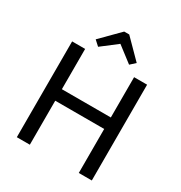

<svg xmlns="http://www.w3.org/2000/svg" viewBox="-210 -1079 1160 1229"><g transform="rotate(30 370.0 -464.5)"><path d="M253.9 -761.2 216.8 -794.9 350.1 -929.2H387.2L520 -794.9L482.9 -761.2L368.2 -849.1ZM550.8 -708H647V0H550.8V-325.2H189V0H92.8V-708H189V-410.2H550.8Z"/></g></svg>

Font: Sarala
Style: Regular
Weight: 400
Designer: Andres Torresi
Foundry: Huerta Tipografica
Version: Version 1.004;PS 001.003;hotconv 1.0.70;makeotf.lib2.5.58329